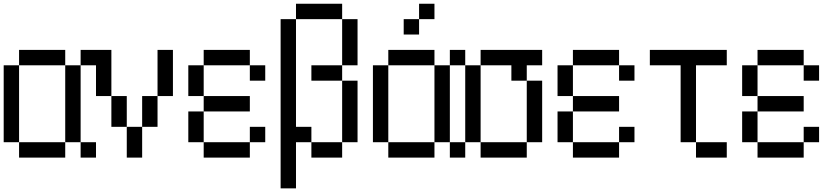

<svg xmlns="http://www.w3.org/2000/svg" viewBox="-20 -937 4540 1040"><path d="M0 -166.7V-583.3H83.3V-166.7ZM83.3 -166.7H333.3V-83.3H83.3ZM83.3 -583.3V-666.7H333.3V-583.3ZM333.3 -166.7V-583.3H416.7V-166.7ZM416.7 -166.7H500V-83.3H416.7ZM416.7 -583.3V-666.7H500V-583.3Z M500 -416.7V-666.7H583.3V-416.7ZM583.3 -416.7H666.7V-250H583.3ZM666.7 -83.3V-250H750V-83.3ZM750 -416.7H833.3V-250H750ZM833.3 -416.7V-666.7H916.7V-416.7Z M1000 -166.7V-333.3H1083.3V-166.7ZM1000 -416.7V-583.3H1083.3V-416.7ZM1083.3 -166.7H1333.3V-83.3H1083.3ZM1083.3 -416.7H1333.3V-333.3H1083.3ZM1083.3 -583.3V-666.7H1333.3V-583.3ZM1333.3 -166.7V-250H1416.7V-166.7ZM1333.3 -583.3H1416.7V-500H1333.3Z M1500 83.3V-833.3H1583.3V-250H1666.7V-166.7H1583.3V83.3ZM1583.3 -916.7H1833.3V-833.3H1583.3ZM1666.7 -166.7H1833.3V-83.3H1666.7ZM1666.7 -500V-583.3H1833.3V-500ZM1833.3 -166.7V-500H1916.7V-166.7ZM1833.3 -583.3V-833.3H1916.7V-583.3Z M2000 -166.7V-583.3H2083.3V-166.7ZM2166.7 -750V-833.3H2250V-750ZM2333.3 -166.7V-83.3H2083.3V-166.7ZM2333.3 -583.3H2416.7V-166.7H2333.3ZM2333.3 -833.3H2250V-916.7H2333.3ZM2333.3 -666.7V-583.3H2083.3V-666.7ZM2500 -166.7V-83.3H2416.7V-166.7ZM2500 -583.3H2416.7V-666.7H2500Z M2500 -166.7V-583.3H2583.3V-166.7ZM2583.3 -166.7H2833.3V-83.3H2583.3ZM2583.3 -583.3V-666.7H2916.7V-583.3H2833.3V-500H2750V-583.3ZM2833.3 -166.7V-500H2916.7V-166.7Z M3000 -166.7V-333.3H3083.3V-166.7ZM3000 -416.7V-583.3H3083.3V-416.7ZM3083.3 -166.7H3333.3V-83.3H3083.3ZM3083.3 -416.7H3333.3V-333.3H3083.3ZM3083.3 -583.3V-666.7H3333.3V-583.3ZM3333.3 -166.7V-250H3416.7V-166.7ZM3333.3 -583.3H3416.7V-500H3333.3Z M3500 -583.3V-666.7H3916.7V-583.3H3750V-166.7H3666.7V-583.3ZM3916.7 -166.7V-83.3H3750V-166.7Z M4000 -166.7V-333.3H4083.3V-166.7ZM4000 -416.7V-583.3H4083.3V-416.7ZM4083.3 -166.7H4333.3V-83.3H4083.3ZM4083.3 -416.7H4333.3V-333.3H4083.3ZM4083.3 -583.3V-666.7H4333.3V-583.3ZM4333.3 -166.7V-250H4416.7V-166.7ZM4333.3 -583.3H4416.7V-500H4333.3Z"/></svg>

Font: GalmuriMono11 Regular
Style: Regular
Weight: 400
Designer: Lee Minseo (quiple)
Version: Version 2.399;hotconv 1.1.1;makeotfexe 2.6.0 DEVELOPMENT